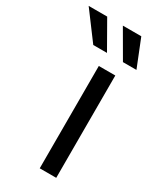

<svg xmlns="http://www.w3.org/2000/svg" viewBox="-297 -814 724 876"><g transform="rotate(30 65.0 -376.5)"><path d="M73.7 0V-539.1H160.6V0ZM160.2 -609.4 76.7 -753.4H173.8L231.4 -609.4ZM3.9 -609.4 -103.5 -753.4H-5.9L76.2 -609.4Z"/></g></svg>

Font: Inter 18pt
Style: Regular
Weight: 400
Designer: Rasmus Andersson
Foundry: rsms
Version: Version 4.001;git-66647c0bb